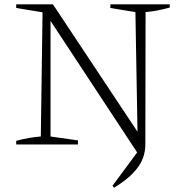

<svg xmlns="http://www.w3.org/2000/svg" viewBox="-20 -669 848 889"><path d="M491 -649H766V-634Q736 -626 708.5 -620.5Q681 -615 654 -613L653 -2Q653 62 615 110.5Q577 159 508 200L501 191L629 18L625 52L203 -589L214 -592V-37L341 -19V0H55V-17Q85 -25 113 -30Q141 -35 169 -37L177 -612L55 -632V-649H225L628 -42L617 -40L607 -613L491 -632Z"/></svg>

Font: Piazzolla Thin Thin
Style: Regular
Weight: 250
Version: Version 2.005